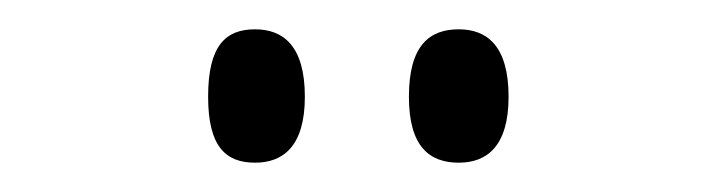

<svg xmlns="http://www.w3.org/2000/svg" viewBox="-20 -761 488 131"><path d="M293 -650C312 -650 327 -661 327 -695C327 -730 312 -741 293 -741C273 -741 259 -730 259 -695C259 -661 273 -650 293 -650ZM154 -650C173 -650 188 -661 188 -695C188 -730 173 -741 154 -741C134 -741 122 -730 122 -695C122 -661 134 -650 154 -650Z"/></svg>

Font: Noto Serif Armenian ExtraCondensed Light
Style: Regular
Weight: 300
Width: 2
Designer: Monotype Design Team
Foundry: Monotype Imaging Inc.
Version: Version 2.008